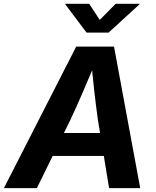

<svg xmlns="http://www.w3.org/2000/svg" viewBox="-47 -967 802 987"><path d="M-26.9 0 344.7 -727.5H539.1L673.8 0H513.7L456.1 -352.1Q446.8 -418.9 437.7 -498.3Q428.7 -577.6 419.4 -672.9H455.1Q415.5 -579.1 381.6 -499.8Q347.7 -420.4 315.4 -352.1L142.6 0ZM158.2 -165.5 177.7 -283.2H563L543.5 -165.5ZM411.6 -947.3 465.8 -864.7 547.4 -947.3H670.4L669.9 -944.8L511.2 -799.3H397.9L288.6 -944.8L289.1 -947.3Z"/></svg>

Font: Inter 20pt
Style: Bold Italic
Weight: 700
Italic angle: -9.3988°
Version: Version 4.001;git-66647c0bb